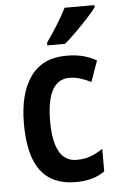

<svg xmlns="http://www.w3.org/2000/svg" viewBox="-55 -897 524 853"><g transform="rotate(-5 207.5 -471.0)"><path d="M249 -83Q144 -83 92.5 -151Q41 -219 41 -361Q41 -495 94.5 -570.5Q148 -646 254 -646Q299 -646 331.5 -637Q364 -628 389 -613L356 -520Q330 -533 306.5 -540Q283 -547 260 -547Q158 -547 158 -362Q158 -181 261 -181Q295 -181 322.5 -191Q350 -201 378 -220V-119Q350 -100 318.5 -91.5Q287 -83 249 -83ZM399 -849Q385 -830 359.5 -802.5Q334 -775 305.5 -746.5Q277 -718 254 -699H175V-711Q201 -748 225 -786.5Q249 -825 266 -859H399Z"/></g></svg>

Font: Noto Sans Kannada UI Condensed SemiBold
Style: Regular
Weight: 600
Width: 3
Designer: Jelle Bosma - Monotype Design Team
Foundry: Monotype Imaging Inc.
Version: Version 2.005; ttfautohint (v1.8.4.7-5d5b)